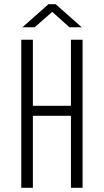

<svg xmlns="http://www.w3.org/2000/svg" viewBox="-20 -888 490 908"><path d="M80.5 0V-700H135.5V-387.5H315.5V-700H370.5V0H315.5V-340.5H135.5V0ZM86 -759 209 -868H243.5L366.5 -759H308.5L227 -832L144 -759Z"/></svg>

Font: Trispace Condensed ExtraLight
Style: Regular
Weight: 200
Width: 3
Designer: Tyler Finck
Foundry: Etcetera Type Company
Version: Version 1.210; ttfautohint (v1.8.3)